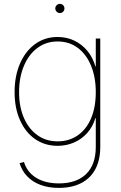

<svg xmlns="http://www.w3.org/2000/svg" viewBox="-20 -729 609 963"><path d="M274.9 213.4Q224.1 213.4 184.1 198.7Q144 184.1 117.2 156.2Q90.3 128.4 78.1 89.4L100.1 83.5Q110.8 118.2 135 142.1Q159.2 166 194.6 178.5Q230 190.9 274.9 190.9Q363.8 190.9 412.1 143.8Q460.4 96.7 460.4 7.8V-136.7H458.5Q445.3 -92.8 417 -61.5Q388.7 -30.3 350.6 -13.9Q312.5 2.4 269 2.4Q205.1 2.4 156.5 -31.2Q107.9 -64.9 80.6 -125.7Q53.2 -186.5 53.2 -267.1Q53.2 -347.7 80.3 -410.2Q107.4 -472.7 156.2 -508.1Q205.1 -543.5 269 -543.5Q314.9 -543.5 353 -525.1Q391.1 -506.8 418.5 -473.6Q445.8 -440.4 458.5 -396H460.4V-535.6H482.9V7.8Q482.9 73.2 458.3 119.4Q433.6 165.5 387 189.5Q340.3 213.4 274.9 213.4ZM269 -20Q326.7 -20 369.9 -50Q413.1 -80.1 436.8 -135.5Q460.4 -190.9 460.4 -267.1Q460.4 -340.8 437 -398.4Q413.6 -456.1 370.6 -488.5Q327.6 -521 269 -521Q211.4 -521 167.7 -488.5Q124 -456.1 99.9 -398.4Q75.7 -340.8 75.7 -267.1Q75.7 -192.9 100.1 -137.2Q124.5 -81.5 168 -50.8Q211.4 -20 269 -20ZM280.3 -663.6Q271 -663.6 264.2 -670.4Q257.3 -677.2 257.3 -686.5Q257.3 -696.3 264.2 -702.9Q271 -709.5 280.3 -709.5Q290 -709.5 296.6 -702.9Q303.2 -696.3 303.2 -686.5Q303.2 -677.2 296.6 -670.4Q290 -663.6 280.3 -663.6Z"/></svg>

Font: Inter 20pt Thin
Style: Regular
Weight: 250
Version: Version 4.001;git-66647c0bb